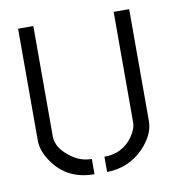

<svg xmlns="http://www.w3.org/2000/svg" viewBox="-64 -567 573 630"><g transform="rotate(-10 222.0 -252.0)"><path d="M37.1 -135.7V-508.8H87.9V-141.6Q87.9 -103.5 128.9 -72.3Q161.1 -45.9 201.2 -45.9V4.9Q109.4 4.9 61.5 -66.4Q37.1 -102.5 37.1 -135.7ZM243.2 4.9V-45.9Q303.7 -45.9 337.9 -93.8Q355.5 -118.2 355.5 -141.6V-508.8H407.2V-135.7Q407.2 -90.8 366.2 -47.9Q316.4 3.9 243.2 4.9Z"/></g></svg>

Font: Post No Bills Jaffna
Style: Regular
Weight: 400
Designer: Kosala Senevirathne, Siva Puranthara, Lasantha Premarathna, Tharique Azeez
Foundry: Mooniak
Version: Version 1.220 ; ttfautohint (v1.6)